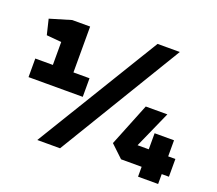

<svg xmlns="http://www.w3.org/2000/svg" viewBox="-122 -908 1220 1078"><g transform="rotate(20 487.5 -369.0)"><path d="M134 -317V-563L45 -571L23 -662L150 -700H257V-317ZM29 -426H353V-315H29ZM196 0 646 -738H779L332 0ZM961 -59H918V0H798V-59H675L601 -129L704 -385H833L735 -165H802V-261H918V-165H961Z"/></g></svg>

Font: REM Black
Style: Regular
Weight: 900
Designer: Octavio Pardo
Foundry: Ashler Design
Version: Version 1.005;gftools[0.9.28]